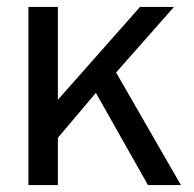

<svg xmlns="http://www.w3.org/2000/svg" viewBox="-20 -534 561 554"><path d="M112 -95V-245H146L384 -514H482L293 -300L276 -289ZM62 0V-514H147V0ZM407 0 238 -299 293 -363 502 0Z"/></svg>

Font: TikTok Sans 24pt
Style: Regular
Weight: 400
Version: Version 4.000